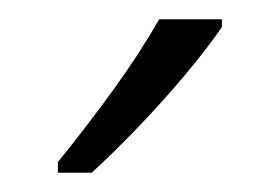

<svg xmlns="http://www.w3.org/2000/svg" viewBox="-20 -785 290 199"><path d="M210 -757Q195 -735 171.5 -707Q148 -679 122 -652Q96 -625 75 -606H40V-617Q70 -654 97.5 -692Q125 -730 145 -765H210Z"/></svg>

Font: Noto Sans Ethiopic Condensed Light
Style: Regular
Weight: 300
Width: 3
Designer: Monotype Design Team
Foundry: Monotype Imaging Inc.
Version: Version 2.102; ttfautohint (v1.8.4.7-5d5b)